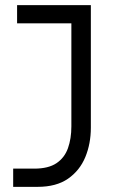

<svg xmlns="http://www.w3.org/2000/svg" viewBox="-20 -726 453 746"><path d="M31.2 0V-70.8H113.3Q168 -70.8 199.5 -92Q231 -113.3 244.1 -150.4Q257.3 -187.5 257.3 -234.9V-635.3H46.4V-706.1H333V-230Q333 -168 311.5 -115.7Q290 -63.5 244.4 -31.7Q198.7 0 126 0Z"/></svg>

Font: Kay Pho Du Medium
Style: Regular
Weight: 500
Designer: Victor Gaultney, Khu Oo Reh
Foundry: SIL International
Version: Version 3.000